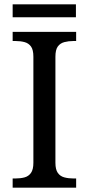

<svg xmlns="http://www.w3.org/2000/svg" viewBox="-20 -860 407 880"><path d="M38 0V-42H51Q74 -42 92.5 -47Q111 -52 122 -67.5Q133 -83 133 -114V-600Q133 -632 122 -647Q111 -662 92.5 -667Q74 -672 51 -672H38V-714H329V-672H316Q294 -672 275 -667Q256 -662 245 -647Q234 -632 234 -600V-114Q234 -83 245 -67.5Q256 -52 275 -47Q294 -42 316 -42H329V0ZM38 -781V-840H328V-781Z"/></svg>

Font: Noto Serif Kannada
Style: Regular
Weight: 400
Designer: Universal Thirst, Indian Type Foundry and the Monotype Design Team
Foundry: Monotype Imaging Inc.
Version: Version 2.003